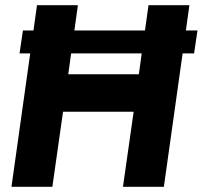

<svg xmlns="http://www.w3.org/2000/svg" viewBox="-20 -717 778 737"><path d="M24 0H181L222 -288H493L452 0H609L681 -512H725L738 -600H693.5L707 -697H550L536.5 -600H265.5L279 -697H122L108.5 -600H68L55 -512H96ZM242 -432 253 -512H524L513 -432Z"/></svg>

Font: HK Grotesk Black
Style: Italic
Weight: 900
Italic angle: -16°
Designer: Alfredo Marco Pradil
Foundry: Hanken Design Co.
Version: Version 3.001;FEAKit 1.0